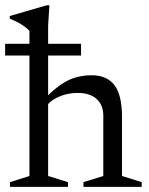

<svg xmlns="http://www.w3.org/2000/svg" viewBox="-25 -730 582 750"><path d="M240.5 0H14V-18.5L90 -42.5V-513H-5V-559H90V-609Q80.5 -620.5 61.5 -632.8Q42.5 -645 13 -657.5V-667.5L158 -709.5H168L163 -629.5V-559H291.5V-513H163V-358Q207 -401 246.2 -418.5Q285.5 -436 332.5 -436Q393 -436 422.2 -397.2Q451.5 -358.5 451.5 -274.5V-42.5L528.5 -18.5V0H301V-18.5L378.5 -42.5V-279Q378.5 -319 352.8 -343Q327 -367 278 -367Q241.5 -367 210 -354.2Q178.5 -341.5 163 -323.5V-42.5L240.5 -18.5Z"/></svg>

Font: Newsreader Text
Style: Regular
Weight: 400
Designer: Hugues Gentile
Foundry: Production Type
Version: Version 1.002